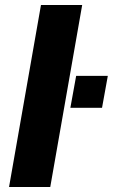

<svg xmlns="http://www.w3.org/2000/svg" viewBox="-20 -744 449 764"><path d="M16 0 143 -724H307L180 0ZM260 -315 283 -442H409L386 -315Z"/></svg>

Font: Archivo SemiBold ExtraBold
Style: Italic
Weight: 800
Italic angle: -10°
Version: Version 2.001